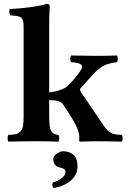

<svg xmlns="http://www.w3.org/2000/svg" viewBox="-20 -718 653 976"><path d="M301.8 50.8Q331.5 50.8 352.8 68.6Q374 86.4 374 128.9Q374 170.4 340.3 199.5Q306.6 228.5 253.9 237.8Q241.7 230.5 248 210Q276.9 201.7 294.9 186.5Q313 171.4 313 157.2Q313 152.3 311.3 148.7Q309.6 145 307.4 142.8Q305.2 140.6 301.3 138.7Q297.4 136.7 294.9 136.2L289.1 134.8Q284.7 133.8 284.2 133.8Q251 126.5 251 88.9Q251 76.2 267.8 63.5Q284.7 50.8 301.8 50.8ZM100.1 -127V-564.9Q100.1 -584 99.6 -594.2Q99.1 -604.5 96.2 -613.8Q93.3 -623 90.1 -626.7Q86.9 -630.4 77.4 -633.5Q67.9 -636.7 59.3 -637.7Q50.8 -638.7 32.2 -640.1Q24.4 -653.8 28.8 -671.9Q82 -674.3 135.5 -681.6Q189 -689 216.8 -698.2Q232.9 -698.2 232.9 -685.1Q230 -647.9 230 -583V-249Q251 -249 279.8 -258.5Q308.6 -268.1 318.8 -277.3Q349.6 -303.7 382.8 -349.1Q393.6 -363.8 396.2 -373.3Q398.9 -382.8 393.1 -388.7Q387.2 -394.5 375.2 -397.5Q363.3 -400.4 341.8 -401.9Q337.4 -406.2 337.4 -418.9Q337.4 -431.6 341.8 -436Q416 -434.1 462.9 -434.1Q530.3 -434.1 574.2 -436Q578.6 -431.6 578.6 -418.9Q578.6 -406.2 574.2 -401.9Q548.3 -398.9 528.3 -392.6Q508.3 -386.2 492.2 -374.5Q476.1 -362.8 467 -354.2Q458 -345.7 442.9 -328.6Q439.9 -325.2 438.5 -323.7L389.2 -269Q383.3 -262.2 392.1 -249L507.8 -78.1Q513.2 -69.8 519 -63.5L529.3 -52.7Q533.2 -48.3 540.3 -44.9Q547.4 -41.5 549.8 -39.8Q552.2 -38.1 561.5 -36.4Q570.8 -34.7 572.5 -34.4Q574.2 -34.2 585.9 -33.2Q597.7 -32.2 599.1 -32.2Q603.5 -27.8 603.5 -15.1Q603.5 -2.4 599.1 2Q524.9 0 464.8 0L384.8 2L382.8 0V-25.9Q382.8 -44.4 367.2 -78.1Q351.6 -111.3 298.8 -189.9Q285.6 -209 230 -209V-127Q230 -96.7 232.7 -77.9Q235.4 -59.1 242.2 -49.6Q249 -40 256.3 -36.9Q263.7 -33.7 276.9 -32.2Q281.2 -27.8 281.2 -15.1Q281.2 -2.4 276.9 2Q229 0 165 0Q106.9 0 22.9 2Q18.6 -2.4 18.6 -15.1Q18.6 -27.8 22.9 -32.2Q48.3 -33.2 61.3 -36.4Q74.2 -39.6 84 -49.6Q93.8 -59.6 96.9 -77.4Q100.1 -95.2 100.1 -127Z"/></svg>

Font: Linux Libertine G
Style: Bold
Weight: 700
Designer: Philipp H. Poll
Foundry: Philipp H. Poll
Version: Version 5.0.3